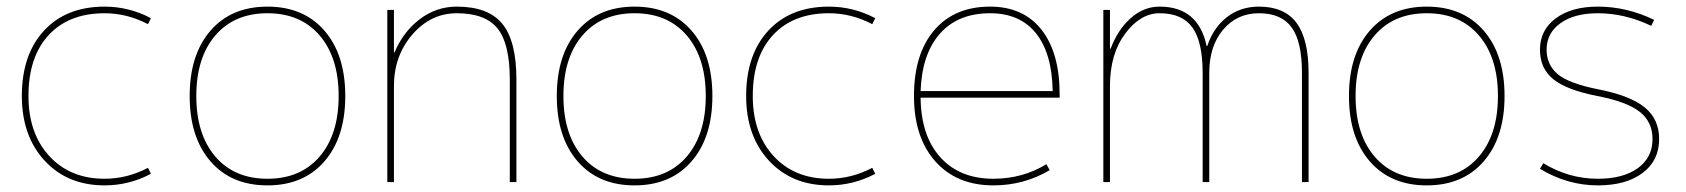

<svg xmlns="http://www.w3.org/2000/svg" viewBox="-20 -550 5093 580"><path d="M427 -43 436 -25Q370 10 296 10Q184 10 115 -64.5Q46 -139 46 -260Q46 -385 113 -457.5Q180 -530 296 -530Q370 -530 436 -495L427 -477Q364 -510 296 -510Q188 -510 127 -444Q66 -378 66 -260Q66 -147 129 -78.5Q192 -10 296 -10Q364 -10 427 -43Z M616 -62.5Q553 -135 553 -260Q553 -385 616 -457.5Q679 -530 788 -530Q897 -530 960 -457.5Q1023 -385 1023 -260Q1023 -135 960 -62.5Q897 10 788 10Q679 10 616 -62.5ZM630.5 -77Q688 -10 788 -10Q888 -10 945.5 -77Q1003 -144 1003 -260Q1003 -376 945.5 -443Q888 -510 788 -510Q688 -510 630.5 -443Q573 -376 573 -260Q573 -144 630.5 -77Z M1170 -392H1172Q1198 -454 1248 -492Q1298 -530 1360 -530Q1455 -530 1497.5 -478Q1540 -426 1540 -310V0H1520V-310Q1520 -418 1483 -464Q1446 -510 1360 -510Q1281 -510 1225.5 -445.5Q1170 -381 1170 -290V0H1150V-520H1170Z M1725 -62.5Q1662 -135 1662 -260Q1662 -385 1725 -457.5Q1788 -530 1897 -530Q2006 -530 2069 -457.5Q2132 -385 2132 -260Q2132 -135 2069 -62.5Q2006 10 1897 10Q1788 10 1725 -62.5ZM1739.5 -77Q1797 -10 1897 -10Q1997 -10 2054.5 -77Q2112 -144 2112 -260Q2112 -376 2054.5 -443Q1997 -510 1897 -510Q1797 -510 1739.5 -443Q1682 -376 1682 -260Q1682 -144 1739.5 -77Z M2615 -43 2624 -25Q2558 10 2484 10Q2372 10 2303 -64.5Q2234 -139 2234 -260Q2234 -385 2301 -457.5Q2368 -530 2484 -530Q2558 -530 2624 -495L2615 -477Q2552 -510 2484 -510Q2376 -510 2315 -444Q2254 -378 2254 -260Q2254 -147 2317 -78.5Q2380 -10 2484 -10Q2552 -10 2615 -43Z M2761 -275H3160Q3158 -389 3109.5 -449.5Q3061 -510 2971 -510Q2874 -510 2819.5 -448.5Q2765 -387 2761 -275ZM2761 -255Q2762 -140 2820.5 -75Q2879 -10 2981 -10Q3069 -10 3141 -54L3151 -36Q3073 10 2981 10Q2870 10 2805.5 -62.5Q2741 -135 2741 -260Q2741 -387 2802 -458.5Q2863 -530 2971 -530Q3071 -530 3126 -460.5Q3181 -391 3181 -265V-255Z M3633 -330V0H3613V-330Q3613 -424 3582 -467Q3551 -510 3483 -510Q3425 -510 3379 -448.5Q3333 -387 3333 -290V0H3313V-520H3333V-403H3335Q3357 -461 3396 -495.5Q3435 -530 3483 -530Q3600 -530 3625 -411H3627Q3645 -466 3686 -498Q3727 -530 3783 -530Q3860 -530 3896.5 -481Q3933 -432 3933 -330V0H3913V-330Q3913 -424 3882 -467Q3851 -510 3783 -510Q3717 -510 3675 -460.5Q3633 -411 3633 -330Z M4118 -62.5Q4055 -135 4055 -260Q4055 -385 4118 -457.5Q4181 -530 4290 -530Q4399 -530 4462 -457.5Q4525 -385 4525 -260Q4525 -135 4462 -62.5Q4399 10 4290 10Q4181 10 4118 -62.5ZM4132.5 -77Q4190 -10 4290 -10Q4390 -10 4447.5 -77Q4505 -144 4505 -260Q4505 -376 4447.5 -443Q4390 -510 4290 -510Q4190 -510 4132.5 -443Q4075 -376 4075 -260Q4075 -144 4132.5 -77Z M4977 -490 4968 -472Q4888 -510 4807 -510Q4736 -510 4694 -480Q4652 -450 4652 -400Q4652 -355 4685 -326.5Q4718 -298 4809 -280Q4905 -261 4948.5 -225.5Q4992 -190 4992 -130Q4992 -65 4942 -27.5Q4892 10 4807 10Q4715 10 4632 -40L4642 -57Q4719 -10 4807 -10Q4883 -10 4927.5 -42Q4972 -74 4972 -130Q4972 -182 4933 -212.5Q4894 -243 4805 -260Q4713 -278 4672.5 -310.5Q4632 -343 4632 -400Q4632 -459 4679.5 -494.5Q4727 -530 4807 -530Q4894 -530 4977 -490Z"/></svg>

Font: Mplus 1p Thin
Style: Regular
Weight: 250
Version: Version 1.061